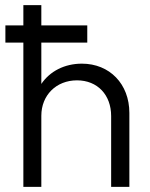

<svg xmlns="http://www.w3.org/2000/svg" viewBox="-20 -728 584 748"><path d="M413 -276V0H484V-288C484 -401 407 -480 299 -480C231 -480 174 -450 141 -401V-562H320V-629H141V-708H71V-629H1V-562H71V0H141V-277C141 -357 199 -415 280 -415C360 -415 413 -358 413 -276Z"/></svg>

Font: MV Cash Light
Style: Regular
Weight: 300
Designer: Rodrigo Fuenzalida
Foundry: fragTYPE
Version: Version 1.100;Glyphs 3.1.2 (3151)